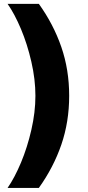

<svg xmlns="http://www.w3.org/2000/svg" viewBox="-20 -757 446 977"><path d="M177.7 199.2H18.6Q54.2 147.9 86.7 70.6Q119.1 -6.8 139.6 -96.4Q160.2 -186 160.2 -269.5Q160.2 -353 139.6 -442.6Q119.1 -532.2 86.7 -609.4Q54.2 -686.5 18.6 -737.3H177.7Q252 -633.8 292 -518.1Q332 -402.3 332 -269.5Q332 -137.2 292.2 -21.2Q252.4 94.7 177.7 199.2Z"/></svg>

Font: Pretendard JP ExtraBold
Style: Regular
Weight: 800
Designer: Base glyphs from Inter by Rasmus Andersson; Hangeul glyphs from Noto Sans CJK(Source Han Sans) by Jang Soo-young and Kan
Foundry: Kil Hyung-jin
Version: Version 1.309